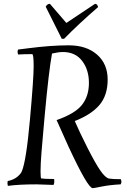

<svg xmlns="http://www.w3.org/2000/svg" viewBox="-20 -964 664 1004"><path d="M327 -844 477 -944Q489 -944 493 -927Q388 -836 315 -761H303L219 -929Q227 -944 241 -944ZM260 3 171 0Q79 0 21 8Q19 0 19 -5L20 -17Q52 -24 70.5 -39.5Q89 -55 94 -68Q117 -121 136.5 -337.5Q156 -554 156 -617.5Q156 -681 148 -681Q105 -681 75 -679Q72 -685 72 -693.5Q72 -702 75 -705Q77 -705 131 -712Q247 -727 339.5 -727Q432 -727 487.5 -678.5Q543 -630 543 -548Q543 -466 500.5 -415.5Q458 -365 371 -331Q396 -273 437.5 -191Q479 -109 505.5 -71Q532 -33 551.5 -30Q571 -27 612 -27Q615 -18 615 -13Q615 -8 611 0Q554 3 512 11.5Q470 20 465 20Q439 20 337 -200L276 -336Q373 -370 409 -416Q445 -462 445 -530.5Q445 -599 409.5 -645.5Q374 -692 309 -692Q286 -692 252 -684Q235 -593 213 -352L197 -168Q192 -106 192 -68.5Q192 -31 196 -31Q212 -28 263 -28Q264 -23 264 -14.5Q264 -6 260 3Z"/></svg>

Font: Rosarivo
Style: Italic
Weight: 400
Version: Version 1.003